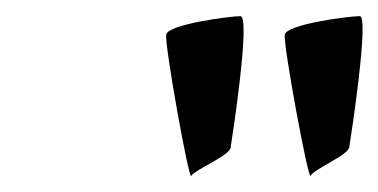

<svg xmlns="http://www.w3.org/2000/svg" viewBox="-20 -800 469 238"><path d="M186 -757C184 -744 214 -577 217 -582C222 -590 267 -608 266 -618C268 -630 291 -780 278 -780C266 -780 188 -770 186 -757ZM333 -757C331 -744 362 -577 365 -582C368 -590 413 -608 413 -618C415 -630 438 -780 426 -780C413 -780 335 -770 333 -757Z"/></svg>

Font: Ampere
Style: SCUltExtIta
Weight: 400
Version: Version 1